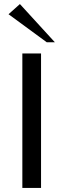

<svg xmlns="http://www.w3.org/2000/svg" viewBox="-20 -925 312 945"><path d="M90 0V-662H182V0ZM210 -717 22 -855 78 -905 250 -717Z"/></svg>

Font: Belleza
Style: Regular
Weight: 400
Designer: Eduardo Rodriguez Tunni
Foundry: Eduardo Rodriguez Tunni
Version: Version 1.003; ttfautohint (v1.8.4.7-5d5b)